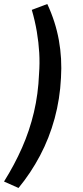

<svg xmlns="http://www.w3.org/2000/svg" viewBox="-50 -740 414 954"><path d="M42 194 -30 162Q22 79 59.5 -6Q97 -91 118.5 -182Q140 -273 144 -373Q148 -426 145 -477.5Q142 -529 133 -582.5Q124 -636 108 -691L185 -720Q226 -632 242.5 -540.5Q259 -449 253 -353Q248 -249 221.5 -151.5Q195 -54 149 33Q103 120 42 194Z"/></svg>

Font: Nunito Sans 10pt SemiBold
Style: Italic
Weight: 600
Italic angle: -9°
Designer: Vernon Adams
Foundry: Vernon Adams
Version: Version 3.101;gftools[0.9.27]